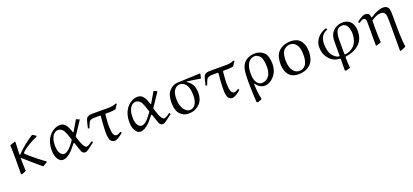

<svg xmlns="http://www.w3.org/2000/svg" viewBox="37 -1504 5863 2723"><g transform="rotate(-20 2968.0 -142.5)"><path d="M504 -441 453 -472C359 -412 271 -344 195 -262L189 -264C190 -295 194 -401 196 -459L191 -465L112 -439C118 -293 117 -147 115 -1L131 4L194 -22C191 -85 188 -151 188 -212L197 -216C273 -146 363 -70 448 2L515 -34L516 -48C427 -112 341 -180 261 -255L257 -266C257 -268 257 -270 258 -272C301 -323 414 -388 503 -426Z M958 -212C931 -174 900 -134 875 -108C862 -96 844 -82 828 -73C816 -67 804 -62 791 -62C775 -62 759 -69 747 -81C712 -116 705 -167 705 -216C705 -249 708 -283 718 -315C726 -340 738 -364 757 -383C774 -400 797 -411 821 -411C847 -411 871 -398 889 -379C914 -354 941 -268 958 -212ZM1113 -468 1019 -307 1009 -308C1003 -331 995 -355 981 -383C972 -403 960 -423 944 -439C925 -458 899 -468 871 -468C815 -468 763 -441 723 -401C662 -340 639 -254 639 -169C639 -112 650 -53 691 -12C705 3 724 12 745 12C769 12 791 4 812 -7C838 -21 862 -41 883 -62C889 -68 896 -76 901 -82L966 -160L977 -158L1023 -24C1026 -12 1033 -3 1041 5C1051 15 1064 20 1077 20C1095 20 1111 10 1125 1C1145 -13 1194 -49 1228 -76L1221 -95L1211 -96C1184 -75 1149 -50 1124 -50C1114 -50 1106 -57 1099 -64C1082 -81 1073 -104 1063 -125C1048 -161 1036 -199 1026 -237C1026 -238 1118 -376 1164 -445Z M1355 -461C1326 -461 1287 -456 1267 -426C1254 -406 1232 -304 1228 -285L1250 -282C1263 -316 1280 -362 1293 -376C1313 -396 1350 -398 1378 -398H1453L1460 -391C1453 -308 1445 -225 1445 -142C1445 -114 1447 -87 1453 -60C1456 -43 1464 -25 1476 -13C1489 0 1505 9 1523 9C1543 9 1562 2 1580 -8C1603 -20 1639 -48 1658 -66L1649 -80L1640 -82C1624 -72 1598 -57 1579 -57C1567 -57 1556 -64 1547 -72C1518 -100 1518 -208 1518 -225C1518 -279 1527 -356 1529 -390L1538 -398H1606C1634 -398 1662 -402 1689 -408L1732 -475L1719 -484C1685 -468 1647 -461 1609 -461Z M2129 -212C2102 -174 2071 -134 2046 -108C2033 -96 2015 -82 1999 -73C1987 -67 1975 -62 1962 -62C1946 -62 1930 -69 1918 -81C1883 -116 1876 -167 1876 -216C1876 -249 1879 -283 1889 -315C1897 -340 1909 -364 1928 -383C1945 -400 1968 -411 1992 -411C2018 -411 2042 -398 2060 -379C2085 -354 2112 -268 2129 -212ZM2284 -468 2190 -307 2180 -308C2174 -331 2166 -355 2152 -383C2143 -403 2131 -423 2115 -439C2096 -458 2070 -468 2042 -468C1986 -468 1934 -441 1894 -401C1833 -340 1810 -254 1810 -169C1810 -112 1821 -53 1862 -12C1876 3 1895 12 1916 12C1940 12 1962 4 1983 -7C2009 -21 2033 -41 2054 -62C2060 -68 2067 -76 2072 -82L2137 -160L2148 -158L2194 -24C2197 -12 2204 -3 2212 5C2222 15 2235 20 2248 20C2266 20 2282 10 2296 1C2316 -13 2365 -49 2399 -76L2392 -95L2382 -96C2355 -75 2320 -50 2295 -50C2285 -50 2277 -57 2270 -64C2253 -81 2244 -104 2234 -125C2219 -161 2207 -199 2197 -237C2197 -238 2289 -376 2335 -445Z M2645 -462C2592 -460 2553 -438 2518 -399C2476 -353 2466 -283 2466 -221C2466 -186 2470 -151 2480 -118C2488 -92 2500 -68 2519 -48C2551 -16 2588 5 2641 5C2718 5 2769 -18 2816 -65C2859 -108 2873 -169 2873 -228C2873 -287 2859 -346 2817 -388C2792 -413 2774 -424 2771 -426L2772 -432C2838 -424 2907 -416 2971 -403L2978 -409L2992 -466L2987 -476ZM2664 -429C2692 -429 2721 -417 2741 -397C2760 -378 2774 -349 2781 -324C2791 -289 2794 -252 2794 -216C2794 -188 2791 -160 2784 -132C2779 -114 2766 -84 2751 -69C2732 -51 2709 -36 2678 -36C2648 -36 2627 -51 2604 -74C2580 -98 2571 -124 2563 -150C2552 -184 2549 -218 2549 -253C2549 -304 2557 -360 2593 -397C2613 -416 2636 -429 2664 -429Z M3131 -461C3102 -461 3063 -456 3043 -426C3030 -406 3008 -304 3004 -285L3026 -282C3039 -316 3056 -362 3069 -376C3089 -396 3126 -398 3154 -398H3229L3236 -391C3229 -308 3221 -225 3221 -142C3221 -114 3223 -87 3229 -60C3232 -43 3240 -25 3252 -13C3265 0 3281 9 3299 9C3319 9 3338 2 3356 -8C3379 -20 3415 -48 3434 -66L3425 -80L3416 -82C3400 -72 3374 -57 3355 -57C3343 -57 3332 -64 3323 -72C3294 -100 3294 -208 3294 -225C3294 -279 3303 -356 3305 -390L3314 -398H3382C3410 -398 3438 -402 3465 -408L3508 -475L3495 -484C3461 -468 3423 -461 3385 -461Z M3623 189 3679 169C3681 165 3685 157 3685 156C3665 78 3661 6 3658 -74L3665 -75C3673 -63 3680 -54 3689 -45C3720 -14 3754 3 3797 3C3845 3 3893 -26 3926 -60C3977 -110 4001 -180 4001 -251C4001 -286 3998 -321 3988 -355C3981 -380 3971 -405 3952 -423C3916 -459 3867 -477 3817 -477C3763 -477 3706 -461 3665 -425C3632 -396 3616 -357 3608 -330C3595 -285 3592 -194 3592 -133C3592 -28 3597 77 3603 181ZM3663 -231C3663 -265 3666 -300 3676 -333C3684 -359 3697 -388 3717 -407C3740 -430 3770 -441 3802 -441C3828 -441 3852 -424 3870 -408C3885 -394 3897 -366 3902 -342C3911 -307 3913 -270 3913 -234C3913 -179 3900 -123 3861 -84C3836 -59 3803 -47 3768 -47C3743 -47 3721 -60 3704 -78C3690 -94 3680 -114 3674 -136C3665 -167 3663 -199 3663 -231Z M4200 -316C4206 -341 4214 -365 4232 -384C4258 -412 4296 -426 4326 -426C4353 -426 4380 -419 4400 -400C4450 -356 4458 -284 4458 -220C4458 -193 4456 -166 4450 -139C4444 -112 4434 -85 4415 -64C4392 -39 4361 -27 4327 -27C4300 -27 4274 -36 4255 -53C4204 -98 4192 -173 4192 -239C4192 -265 4194 -291 4200 -316ZM4300 14C4370 14 4442 -6 4489 -59C4533 -108 4547 -174 4547 -239C4547 -306 4530 -377 4479 -424C4443 -456 4396 -465 4349 -465C4279 -465 4208 -443 4161 -391C4113 -339 4106 -265 4106 -196C4110 -133 4127 -69 4175 -26C4208 4 4256 14 4300 14Z M4933 183 4946 197 5015 176C5010 122 5007 69 5007 15L5014 7C5095 -4 5172 -32 5230 -90C5279 -139 5298 -208 5298 -277C5298 -330 5285 -384 5248 -422C5219 -451 5178 -464 5137 -464C5095 -464 5044 -453 5001 -416C4943 -366 4935 -301 4935 -240V-35L4928 -28C4909 -28 4883 -37 4845 -74C4797 -122 4784 -200 4784 -267C4784 -315 4798 -370 4832 -403C4852 -423 4873 -433 4899 -445L4887 -467C4843 -454 4802 -432 4769 -399C4729 -359 4704 -306 4704 -249C4704 -180 4722 -120 4767 -68C4819 -8 4869 2 4928 8L4935 15ZM5014 -26 5007 -33V-265C5007 -313 5021 -384 5051 -406C5075 -422 5092 -425 5118 -425C5141 -425 5160 -414 5177 -397C5209 -365 5215 -289 5215 -277C5215 -240 5211 -203 5199 -168C5190 -139 5176 -112 5155 -91C5117 -52 5068 -28 5014 -26Z M5773 199 5855 164C5840 42 5838 -81 5838 -204C5838 -262 5838 -345 5835 -378C5832 -401 5829 -426 5812 -442C5795 -460 5770 -466 5745 -466C5716 -466 5687 -458 5659 -447C5622 -432 5587 -413 5554 -391L5543 -393C5542 -412 5540 -431 5527 -444C5513 -458 5493 -463 5474 -463C5454 -463 5435 -454 5418 -445C5391 -430 5367 -412 5344 -393L5360 -375C5382 -389 5410 -408 5429 -408C5438 -408 5447 -405 5454 -398C5468 -384 5468 -356 5468 -334V1L5477 11L5549 -14C5546 -71 5542 -138 5542 -184C5542 -237 5542 -320 5544 -344C5568 -361 5592 -376 5618 -387C5638 -396 5658 -402 5680 -402C5701 -402 5723 -399 5739 -384C5757 -366 5760 -340 5762 -315C5765 -283 5765 -188 5765 -125C5765 -20 5765 161 5764 188Z"/></g></svg>

Font: Neo Euler
Style: Euler
Weight: 500
Designer: Hermann Zapf
Version: Version 000.002